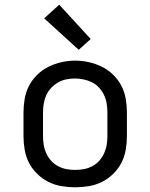

<svg xmlns="http://www.w3.org/2000/svg" viewBox="-20 -789 640 817"><path d="M300 8Q271 8 241.5 3Q212 -2 186 -15Q160 -28 138.5 -49Q117 -70 103.5 -96Q90 -122 85 -151.5Q80 -181 80 -210V-310Q80 -339 85 -368.5Q90 -398 103.5 -424Q117 -450 138.5 -471Q160 -492 186.5 -505Q213 -518 242 -524.5Q271 -531 300 -531Q329 -531 358 -524.5Q387 -518 413.5 -505Q440 -492 461.5 -471Q483 -450 496.5 -424Q510 -398 515 -368.5Q520 -339 520 -310V-210Q520 -181 515 -151.5Q510 -122 496.5 -96Q483 -70 461.5 -49Q440 -28 414 -15Q388 -2 358.5 3Q329 8 300 8ZM300 -66Q319 -66 337.5 -69.5Q356 -73 373 -82Q390 -91 402.5 -105Q415 -119 423 -136.5Q431 -154 434 -172.5Q437 -191 437 -210V-310Q437 -329 434 -348Q431 -367 423 -384Q415 -401 402 -415.5Q389 -430 372 -438.5Q355 -447 336 -451Q317 -455 298 -455Q279 -455 260.5 -451Q242 -447 226 -437.5Q210 -428 197 -414Q184 -400 176.5 -383Q169 -366 166 -347.5Q163 -329 163 -310V-210Q163 -191 166 -172.5Q169 -154 177 -136.5Q185 -119 197.5 -105Q210 -91 227 -82Q244 -73 262.5 -69.5Q281 -66 300 -66ZM315 -577 168 -711 232 -769 366 -623Z"/></svg>

Font: Bmono
Style: Regular
Weight: 400
Monospace: yes
Designer: Belleve Invis
Foundry: Belleve Invis
Version: Version 11.2.2; ttfautohint (v1.8.2)